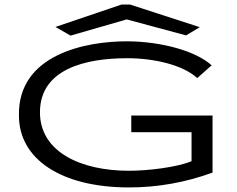

<svg xmlns="http://www.w3.org/2000/svg" viewBox="-20 -811 1040 841"><path d="M289 -655 535 -726 795 -656 855 -692 550 -791H512L223 -693ZM545 10C671 10 793 -12 911 -55V-305H555V-232H819V-105C755 -78 627 -63 545 -63C333 -63 155 -146 155 -319C155 -510 357 -556 537 -556C657 -556 782 -526 844 -469L907 -525C837 -588 687 -629 539 -630C357 -631 57 -573 63 -304C63 -115 247 10 545 10Z"/></svg>

Font: Inconsolata UltraExpanded
Style: Regular
Weight: 400
Width: 9
Monospace: yes
Designer: Raph Levien, Cyreal, Brenton Simpson
Foundry: Raph Levien, Cyreal, Google
Version: Version 3.100